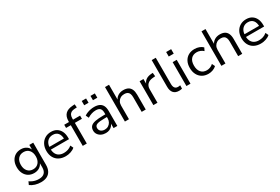

<svg xmlns="http://www.w3.org/2000/svg" viewBox="92 -1960 4951 3400"><g transform="rotate(-30 2567.5 -260.0)"><path d="M294 189Q232 189 176 172Q120 155 77 123L105 62Q134 82 164 95.5Q194 109 225.5 115Q257 121 291 121Q364 121 402 83Q440 45 440 -27V-134H447Q431 -78 383 -45Q335 -12 270 -12Q203 -12 153.5 -42.5Q104 -73 76.5 -128Q49 -183 49 -255Q49 -328 76.5 -382.5Q104 -437 153.5 -467Q203 -497 270 -497Q335 -497 383 -464Q431 -431 447 -374H440V-488H520V-37Q520 36 494 86.5Q468 137 418 163Q368 189 294 189ZM286 -79Q356 -79 397.5 -127Q439 -175 439 -255Q439 -336 397.5 -383Q356 -430 286 -430Q216 -430 174.5 -383Q133 -336 133 -255Q133 -175 174.5 -127Q216 -79 286 -79Z M902 9Q824 9 767 -21.5Q710 -52 679 -108.5Q648 -165 648 -243Q648 -319 678 -376Q708 -433 761.5 -465Q815 -497 885 -497Q953 -497 1000.5 -467.5Q1048 -438 1074 -384.5Q1100 -331 1100 -255V-225H711V-280H1045L1028 -266Q1028 -346 992 -390.5Q956 -435 887 -435Q837 -435 801.5 -412Q766 -389 747 -348Q728 -307 728 -252V-245Q728 -184 748.5 -142.5Q769 -101 808 -79.5Q847 -58 902 -58Q945 -58 986 -71Q1027 -84 1063 -115L1091 -56Q1057 -25 1005.5 -8Q954 9 902 9Z M1251 0V-423H1154V-488H1273L1251 -467V-503Q1251 -600 1301 -650Q1351 -700 1452 -706L1495 -709L1501 -643L1452 -640Q1412 -638 1386 -623.5Q1360 -609 1347 -582Q1334 -555 1334 -513V-475L1322 -488H1478V-423H1334V0Z M1722 9Q1671 9 1631 -10.5Q1591 -30 1568 -64Q1545 -98 1545 -140Q1545 -194 1573.5 -225.5Q1602 -257 1666.5 -270.5Q1731 -284 1839 -284H1891V-229H1841Q1781 -229 1740 -225Q1699 -221 1674.5 -211.5Q1650 -202 1639 -185.5Q1628 -169 1628 -145Q1628 -104 1657.5 -79Q1687 -54 1736 -54Q1777 -54 1808.5 -73.5Q1840 -93 1858.5 -126Q1877 -159 1877 -200V-315Q1877 -376 1850 -403.5Q1823 -431 1764 -431Q1720 -431 1678.5 -418Q1637 -405 1593 -378L1565 -438Q1592 -457 1625.5 -470Q1659 -483 1695.5 -490Q1732 -497 1767 -497Q1830 -497 1872.5 -477Q1915 -457 1936.5 -415Q1958 -373 1958 -307V0H1881V-112H1888Q1878 -76 1855 -48.5Q1832 -21 1798.5 -6Q1765 9 1722 9ZM1812 -610V-698H1901V-610ZM1633 -610V-698H1722V-610Z M2113 0V-705H2195V-381H2185Q2207 -438 2254.5 -467.5Q2302 -497 2363 -497Q2423 -497 2461.5 -476Q2500 -455 2519.5 -412Q2539 -369 2539 -304V0H2456V-299Q2456 -342 2444.5 -371Q2433 -400 2408.5 -414Q2384 -428 2344 -428Q2300 -428 2266.5 -409Q2233 -390 2214.5 -356Q2196 -322 2196 -277V0Z M2695 0V-488H2774V-373H2767Q2785 -432 2827.5 -462.5Q2870 -493 2938 -498L2971 -500L2978 -427L2921 -422Q2853 -415 2816 -377Q2779 -339 2779 -276V0Z M3218 9Q3144 9 3106 -34.5Q3068 -78 3068 -158V-705H3151V-165Q3151 -132 3160.5 -108.5Q3170 -85 3188.5 -73Q3207 -61 3234 -61Q3247 -61 3258.5 -62.5Q3270 -64 3282 -67L3280 1Q3265 5 3249.5 7Q3234 9 3218 9Z M3361 -609V-701H3463V-609ZM3371 0V-488H3454V0Z M3822 9Q3748 9 3694.5 -23Q3641 -55 3611.5 -112.5Q3582 -170 3582 -247Q3582 -324 3611.5 -380Q3641 -436 3694.5 -466.5Q3748 -497 3822 -497Q3869 -497 3913.5 -480.5Q3958 -464 3987 -435L3958 -375Q3929 -402 3894.5 -415Q3860 -428 3827 -428Q3751 -428 3709 -381Q3667 -334 3667 -246Q3667 -159 3709 -109.5Q3751 -60 3827 -60Q3859 -60 3894 -73Q3929 -86 3957 -113L3986 -53Q3957 -24 3912 -7.5Q3867 9 3822 9Z M4086 0V-705H4168V-381H4158Q4180 -438 4227.5 -467.5Q4275 -497 4336 -497Q4396 -497 4434.5 -476Q4473 -455 4492.5 -412Q4512 -369 4512 -304V0H4429V-299Q4429 -342 4417.5 -371Q4406 -400 4381.5 -414Q4357 -428 4317 -428Q4273 -428 4239.5 -409Q4206 -390 4187.5 -356Q4169 -322 4169 -277V0Z M4892 9Q4814 9 4757 -21.5Q4700 -52 4669 -108.5Q4638 -165 4638 -243Q4638 -319 4668 -376Q4698 -433 4751.5 -465Q4805 -497 4875 -497Q4943 -497 4990.5 -467.5Q5038 -438 5064 -384.5Q5090 -331 5090 -255V-225H4701V-280H5035L5018 -266Q5018 -346 4982 -390.5Q4946 -435 4877 -435Q4827 -435 4791.5 -412Q4756 -389 4737 -348Q4718 -307 4718 -252V-245Q4718 -184 4738.5 -142.5Q4759 -101 4798 -79.5Q4837 -58 4892 -58Q4935 -58 4976 -71Q5017 -84 5053 -115L5081 -56Q5047 -25 4995.5 -8Q4944 9 4892 9Z"/></g></svg>

Font: Nunito Sans 11pt
Style: Regular
Weight: 400
Version: Version 3.101;gftools[0.9.27]